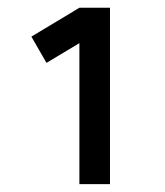

<svg xmlns="http://www.w3.org/2000/svg" viewBox="-20 -740 420 490"><path d="M260.7 -270H182.6V-629.9L98.6 -579.6L60.1 -646.5L182.6 -720.2H260.7Z"/></svg>

Font: Vela Sans Bd
Style: Bold
Weight: 700
Designer: Principal design: Mikhail Sharanda - project Manrope.
Design modification: Ravid Balaliev
Foundry: Mikhail Sharanda
Version: Version 1.001